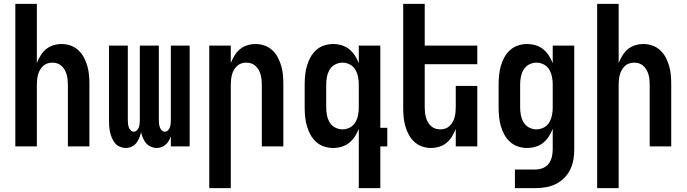

<svg xmlns="http://www.w3.org/2000/svg" viewBox="-20 -755 3540 990"><path d="M59 0V-735H170V-430Q178 -450 189.5 -469Q201 -488 217.5 -501.5Q234 -515 255 -521.5Q276 -528 298 -528Q322 -528 344.5 -520Q367 -512 384.5 -495.5Q402 -479 413 -458Q424 -437 430.5 -414Q437 -391 439 -367.5Q441 -344 441 -320V0H330V-320Q330 -333 328.5 -346Q327 -359 323.5 -371.5Q320 -384 313.5 -395Q307 -406 297.5 -415Q288 -424 275.5 -428Q263 -432 250 -432Q237 -432 224.5 -428Q212 -424 202.5 -415Q193 -406 186.5 -395Q180 -384 176.5 -371.5Q173 -359 171.5 -346Q170 -333 170 -320V0Z M628 8Q613 8 598 1.5Q583 -5 573 -17Q563 -29 557 -43.5Q551 -58 547.5 -73.5Q544 -89 543 -104.5Q542 -120 542 -136V-520H639V-136Q639 -127 640 -117.5Q641 -108 644 -99Q647 -90 654 -83Q661 -76 670 -76Q679 -76 686 -83Q693 -90 696 -99Q699 -108 700 -117.5Q701 -127 701 -136V-520H799V-136Q799 -127 800 -117.5Q801 -108 804 -99Q807 -90 814 -83Q821 -76 830 -76Q839 -76 846 -83Q853 -90 856 -99Q859 -108 860 -117.5Q861 -127 861 -136V-520H958V0H861V-52Q857 -40 850.5 -29Q844 -18 834.5 -9.5Q825 -1 813 3.5Q801 8 788 8Q773 8 758 1.5Q743 -5 733 -17Q723 -29 717 -43.5Q711 -58 707 -73Q704 -58 698 -43.5Q692 -29 682.5 -17Q673 -5 658.5 1.5Q644 8 628 8Z M1059 215V-520H1170V-430Q1178 -450 1189.5 -469Q1201 -488 1217.5 -501.5Q1234 -515 1255 -521.5Q1276 -528 1298 -528Q1322 -528 1344.5 -520Q1367 -512 1384.5 -495.5Q1402 -479 1413 -458Q1424 -437 1430.5 -414Q1437 -391 1439 -367.5Q1441 -344 1441 -320V0H1330V-320Q1330 -333 1328.5 -346Q1327 -359 1323.5 -371.5Q1320 -384 1313.5 -395Q1307 -406 1297.5 -415Q1288 -424 1275.5 -428Q1263 -432 1250 -432Q1237 -432 1224.5 -428Q1212 -424 1202.5 -415Q1193 -406 1186.5 -395Q1180 -384 1176.5 -371.5Q1173 -359 1171.5 -346Q1170 -333 1170 -320V215Z M1746 -88Q1766 -88 1784 -97.5Q1802 -107 1812 -124Q1822 -141 1826 -160.5Q1830 -180 1830 -200V-320Q1830 -340 1826 -359.5Q1822 -379 1812 -396Q1802 -413 1784 -422.5Q1766 -432 1746 -432Q1726 -432 1708 -422.5Q1690 -413 1680 -396Q1670 -379 1666 -359.5Q1662 -340 1662 -320V-200Q1662 -180 1666 -160.5Q1670 -141 1680 -124Q1690 -107 1708 -97.5Q1726 -88 1746 -88ZM1830 215V-91Q1822 -70 1810 -51.5Q1798 -33 1781 -19Q1764 -5 1742 1.5Q1720 8 1698 8Q1674 8 1651 0.5Q1628 -7 1610 -23.5Q1592 -40 1580.5 -61Q1569 -82 1562.5 -105Q1556 -128 1553.5 -152Q1551 -176 1551 -200V-320Q1551 -344 1553.5 -368Q1556 -392 1562.5 -415Q1569 -438 1580.5 -459Q1592 -480 1610 -496.5Q1628 -513 1651 -520.5Q1674 -528 1698 -528Q1720 -528 1742 -521.5Q1764 -515 1781 -501Q1798 -487 1810 -468.5Q1822 -450 1830 -429V-520H1941V-96H1977V0H1941V215Z M2202 8Q2178 8 2155.5 0Q2133 -8 2115.5 -24.5Q2098 -41 2087 -62Q2076 -83 2069.5 -106Q2063 -129 2061 -152.5Q2059 -176 2059 -200V-735H2170V-520H2441V-424H2170V-200Q2170 -187 2171.5 -174Q2173 -161 2176.5 -148.5Q2180 -136 2186.5 -125Q2193 -114 2202.5 -105Q2212 -96 2224.5 -92Q2237 -88 2250 -88Q2263 -88 2275.5 -92Q2288 -96 2297.5 -105Q2307 -114 2313.5 -125Q2320 -136 2323.5 -148.5Q2327 -161 2328.5 -174Q2330 -187 2330 -200V-312H2441V0H2330V-90Q2322 -70 2310.5 -51Q2299 -32 2282.5 -18.5Q2266 -5 2245 1.5Q2224 8 2202 8Z M2635 215V119H2741Q2761 119 2779.5 111.5Q2798 104 2809.5 88.5Q2821 73 2825.5 54Q2830 35 2830 15V-91Q2822 -70 2810 -51.5Q2798 -33 2781 -19Q2764 -5 2742 1.5Q2720 8 2698 8Q2674 8 2651 0.5Q2628 -7 2610 -23.5Q2592 -40 2580.5 -61Q2569 -82 2562.5 -105Q2556 -128 2553.5 -152Q2551 -176 2551 -200V-320Q2551 -344 2553.5 -368Q2556 -392 2562.5 -415Q2569 -438 2580.5 -459Q2592 -480 2610 -496.5Q2628 -513 2651 -520.5Q2674 -528 2698 -528Q2720 -528 2742 -521.5Q2764 -515 2781 -501Q2798 -487 2810 -468.5Q2822 -450 2830 -429V-520H2941V15Q2941 42 2936.5 68.5Q2932 95 2920 119.5Q2908 144 2889 163Q2870 182 2845.5 194Q2821 206 2794.5 210.5Q2768 215 2741 215ZM2746 -88Q2766 -88 2784 -97.5Q2802 -107 2812 -124Q2822 -141 2826 -160.5Q2830 -180 2830 -200V-320Q2830 -340 2826 -359.5Q2822 -379 2812 -396Q2802 -413 2784 -422.5Q2766 -432 2746 -432Q2726 -432 2708 -422.5Q2690 -413 2680 -396Q2670 -379 2666 -359.5Q2662 -340 2662 -320V-200Q2662 -180 2666 -160.5Q2670 -141 2680 -124Q2690 -107 2708 -97.5Q2726 -88 2746 -88Z M3059 215V-735H3170V-430Q3178 -450 3189.5 -469Q3201 -488 3217.5 -501.5Q3234 -515 3255 -521.5Q3276 -528 3298 -528Q3322 -528 3344.5 -520Q3367 -512 3384.5 -495.5Q3402 -479 3413 -458Q3424 -437 3430.5 -414Q3437 -391 3439 -367.5Q3441 -344 3441 -320V0H3330V-320Q3330 -333 3328.5 -346Q3327 -359 3323.5 -371.5Q3320 -384 3313.5 -395Q3307 -406 3297.5 -415Q3288 -424 3275.5 -428Q3263 -432 3250 -432Q3237 -432 3224.5 -428Q3212 -424 3202.5 -415Q3193 -406 3186.5 -395Q3180 -384 3176.5 -371.5Q3173 -359 3171.5 -346Q3170 -333 3170 -320V215Z"/></svg>

Font: Iosevka Fixed
Style: Bold
Weight: 700
Monospace: yes
Designer: Belleve Invis
Foundry: Belleve Invis
Version: Version 32.3.0